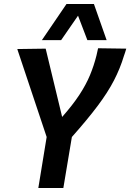

<svg xmlns="http://www.w3.org/2000/svg" viewBox="-20 -947 656 967"><path d="M173 0 215 -257 67 -700 210 -702 293 -358Q346 -418 379.5 -469Q413 -520 433 -568Q453 -616 466 -668Q468 -677 470 -686Q472 -695 474 -704L616 -702Q613 -692 610 -682.5Q607 -673 604 -665Q585 -602 554 -542Q523 -482 472 -414Q421 -346 342 -257L299 0ZM191 -745 315 -927H453L517 -745H420L373 -868L288 -745Z"/></svg>

Font: Georama SemiBold
Style: Italic
Weight: 600
Italic angle: -9°
Designer: Jean-Baptiste Levee
Foundry: Production Type
Version: Version 1.000